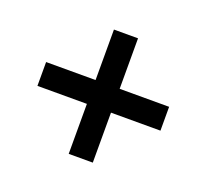

<svg xmlns="http://www.w3.org/2000/svg" viewBox="-91 -706 759 704"><g transform="rotate(20 288.5 -353.5)"><path d="M335 -399V-596H241V-399H48V-306H241V-111H335V-306H528V-399Z"/></g></svg>

Font: Noto Sans Lao SemiBold
Style: Regular
Weight: 600
Designer: Monotype Design Team
Foundry: Monotype Imaging Inc.
Version: Version 2.003